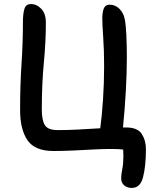

<svg xmlns="http://www.w3.org/2000/svg" viewBox="-20 -735 757 946"><path d="M629 191Q606 191 591.5 178Q577 165 577 144Q577 126 582.5 98Q588 70 588 37Q588 29 587.5 20Q587 11 587 2Q572 0 555.5 -0.5Q539 -1 521 -1Q488 -1 441 1.5Q394 4 342 6.5Q290 9 243 9Q152 9 115.5 -44Q79 -97 79 -193Q79 -314 86 -419.5Q93 -525 93 -630Q93 -665 100 -690Q107 -715 132 -715Q161 -715 183.5 -691.5Q206 -668 206 -623Q206 -530 196 -425.5Q186 -321 186 -195Q186 -143 201 -118.5Q216 -94 265 -94Q316 -94 369 -97Q422 -100 474 -103Q482 -162 487.5 -244Q493 -326 493 -408Q493 -488 488.5 -552Q484 -616 484 -645Q484 -675 491.5 -693.5Q499 -712 520 -712Q548 -712 568.5 -691.5Q589 -671 595 -639Q600 -614 602.5 -563Q605 -512 605 -453Q605 -377 600 -286.5Q595 -196 586 -107Q594 -107 601 -107Q658 -107 678.5 -75Q699 -43 699 1Q699 40 695.5 75Q692 110 685 137Q672 191 629 191Z"/></svg>

Font: Shantell Sans Normal
Style: Regular
Weight: 500
Designer: Stephen Nixon, Anya Danilova, Shantell Martin
Foundry: Arrow Type
Version: Version 1.009;[a7da0bfa3]